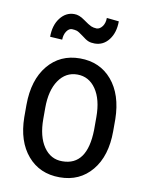

<svg xmlns="http://www.w3.org/2000/svg" viewBox="-84 -801 671 872"><g transform="rotate(10 251.0 -365.0)"><path d="M132.8 -238.8Q132.8 -157.2 165 -110.4Q197.3 -63.5 251 -64Q365.2 -64 368.7 -229V-288.6Q368.7 -370.1 336.4 -417Q304.2 -463.9 250.5 -463.9Q197.3 -463.9 165 -417Q132.8 -370.1 132.8 -289.1ZM46.4 -288.6Q46.9 -403.3 102.5 -470.7Q158.2 -538.1 250 -538.1Q341.8 -538.1 397.5 -472.7Q453.1 -407.2 455.1 -294.4V-238.8Q455.1 -124 399.4 -57.1Q343.8 9.8 251.5 9.8Q159.2 9.8 103.5 -55.2Q47.9 -120.1 46.4 -231ZM302.7 -616.2Q285.6 -616.2 273.4 -621.1Q261.2 -626 241.7 -641.6Q222.2 -656.2 213.4 -659.2Q204.1 -662.1 190.4 -662.6Q176.8 -662.6 166 -647Q155.3 -631.3 154.8 -607.9L98.6 -611.3Q98.6 -664.6 124.5 -698.2Q150.4 -731.9 189 -731.9Q211.4 -732.4 236.8 -713.9Q262.7 -695.3 273.9 -690.4Q285.2 -685.5 299.8 -685.1Q314.5 -685.5 326.2 -701.2Q337.4 -716.8 337.4 -740.2L393.6 -734.4Q393.6 -682.6 368.2 -649.4Q342.8 -616.2 302.7 -616.2Z"/></g></svg>

Font: RobotoCondensed-Regular
Style: Regular
Weight: 400
Designer: Google
Version: Version 2.001201; 2014